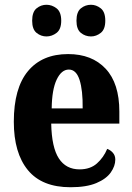

<svg xmlns="http://www.w3.org/2000/svg" viewBox="-20 -776 556 806"><path d="M276 10Q156 10 97 -62Q38 -134 38 -265Q38 -406 97.5 -477.5Q157 -549 266 -549Q366 -549 423.5 -487.5Q481 -426 481 -308V-257H195Q197 -157 227 -111Q257 -65 314 -65Q359 -65 387 -90Q415 -115 430 -151Q444 -146 454 -134.5Q464 -123 464 -106Q464 -79 445 -52Q426 -25 384.5 -7.5Q343 10 276 10ZM327 -321Q328 -397 314 -440.5Q300 -484 269 -484Q238 -484 218 -442Q198 -400 197 -321ZM362 -623Q338 -623 319.5 -638Q301 -653 301 -689Q301 -726 319.5 -741Q338 -756 362 -756Q384 -756 403 -741Q422 -726 422 -689Q422 -653 403 -638Q384 -623 362 -623ZM175 -623Q152 -623 133.5 -638Q115 -653 115 -689Q115 -726 133.5 -741Q152 -756 175 -756Q198 -756 217.5 -741Q237 -726 237 -689Q237 -653 217.5 -638Q198 -623 175 -623Z"/></svg>

Font: Noto Serif Tamil Condensed ExtraBold
Style: Regular
Weight: 800
Width: 3
Designer: Indian Type Foundry, Tom Grace, and the Monotype Design Team
Foundry: Monotype Imaging Inc.
Version: Version 2.004; ttfautohint (v1.8.4.7-5d5b)